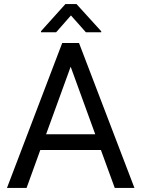

<svg xmlns="http://www.w3.org/2000/svg" viewBox="-20 -922 692 942"><path d="M543 0 475.1 -186H177.7L110.4 0H14.2L285.2 -710.9H367.7L639.6 0ZM206.1 -263.2H447.3L326.7 -594.7ZM355.5 -901.9 476.6 -768.6V-763.7H401.4L328.1 -846.2L255.4 -763.7H181.2V-769L300.8 -901.9Z"/></svg>

Font: Vazirmatn UI FD
Style: Regular
Weight: 400
Designer: Saber Rastikerdar
Foundry: Saber Rastikerdar
Version: Version 33.003